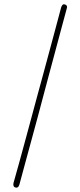

<svg xmlns="http://www.w3.org/2000/svg" viewBox="-20 -757 376 902"><path d="M182 -300.5Q172.5 -264.5 157.8 -209.5Q143 -154.5 126.5 -94Q110 -33.5 95.2 21Q80.5 75.5 71 110.5Q65.5 128.5 51 123.5Q40 119.5 43.5 102.5Q55.5 61 71 4.2Q86.5 -52.5 102.8 -112.5Q119 -172.5 133.2 -225Q147.5 -277.5 156.5 -311.5Q165.5 -344.5 179.8 -396.8Q194 -449 210 -508.5Q226 -568 241.2 -624.5Q256.5 -681 267.5 -723Q273.5 -740.5 285.5 -736Q299 -731 293.5 -716.5Q284 -681 269 -625.8Q254 -570.5 237.8 -509.2Q221.5 -448 206.5 -392.5Q191.5 -337 182 -300.5Z"/></svg>

Font: Fraunces 144pt SuperSoft Thin
Style: Regular
Weight: 100
Version: Version 1.000;[0bf87f6ff]